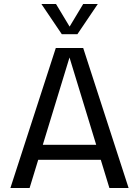

<svg xmlns="http://www.w3.org/2000/svg" viewBox="-20 -940 695 960"><path d="M177 -216H475L509 -141H143ZM259 -700H342L128 0H32ZM313 -700H396L623 0H527ZM187 -920H260L328 -807L396 -920H469L367 -769H289Z"/></svg>

Font: Moderustic
Style: Regular
Weight: 400
Designer: Tural Alisoy
Foundry: TAFT Foundry
Version: Version 2.120